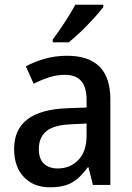

<svg xmlns="http://www.w3.org/2000/svg" viewBox="-20 -786 562 816"><path d="M265 -549Q449 -549 449 -364V0H375L356 -75H353Q322 -31 286.5 -10.5Q251 10 192 10Q123 10 81.5 -33.5Q40 -77 40 -153Q40 -318 266 -326L348 -329V-360Q348 -417 324.5 -442.5Q301 -468 257 -468Q222 -468 189 -457.5Q156 -447 123 -430L90 -504Q126 -524 171 -536.5Q216 -549 265 -549ZM285 -258Q208 -255 176.5 -228Q145 -201 145 -153Q145 -110 167 -90Q189 -70 225 -70Q278 -70 313 -106Q348 -142 348 -211V-261ZM419 -756Q405 -737 379 -708.5Q353 -680 324 -652Q295 -624 272 -606H204V-618Q228 -650 255 -691Q282 -732 300 -766H419Z"/></svg>

Font: Noto Sans Telugu SemiCondensed Medium
Style: Regular
Weight: 500
Width: 4
Designer: Jelle Bosma - Monotype Design Team
Foundry: Monotype Imaging Inc.
Version: Version 2.005; ttfautohint (v1.8.4.7-5d5b)